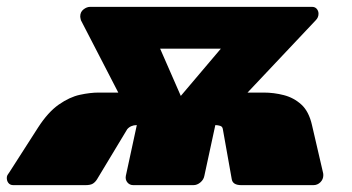

<svg xmlns="http://www.w3.org/2000/svg" viewBox="-55 -540 1028 560"><path d="M-16 0Q-26 0 -31 -7Q-36 -14 -35 -24Q-34 -29 -31.5 -32Q-29 -35 -28 -37L56 -168Q85 -213 116.5 -235Q148 -257 178 -263.5Q208 -270 233 -270H290L181 -481Q179 -489 179 -492Q179 -505 188.5 -512.5Q198 -520 208 -520H855Q864 -520 869 -514Q874 -508 874 -500Q874 -489 866 -481L667 -270H714Q744 -270 773 -262.5Q802 -255 824 -235Q846 -215 855 -175L887 -37Q888 -34 888 -29Q888 -17 879.5 -8.5Q871 0 859 0H649Q624 0 621 -17L595 -163Q594 -171 587 -173Q580 -175 575 -175H573L541 -27Q539 -16 529.5 -8Q520 0 509 0H334Q323 0 316.5 -8Q310 -16 312 -27L344 -175H342Q335 -175 328 -172Q321 -169 316 -163L228 -17Q223 -9 216 -4.5Q209 0 194 0ZM514 -165 406 -182 662 -484 701 -398H310L367 -501Z"/></svg>

Font: Rubik Black
Style: Italic
Weight: 900
Italic angle: -12°
Designer: Hubert and Fischer
Foundry: Hubert and Fischer
Version: Version 2.300;gftools[0.9.30]